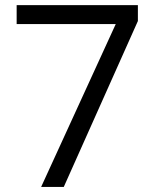

<svg xmlns="http://www.w3.org/2000/svg" viewBox="-20 -734 612 754"><path d="M141.6 0 434.6 -639.6H45.4V-713.9H521.5V-651.4L230.5 0Z"/></svg>

Font: Wonky
Style: Regular
Weight: 400
Designer: Monotype Design Team
Foundry: Monotype Imaging Inc.
Version: Version 3.000